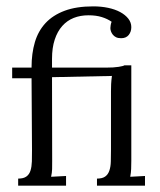

<svg xmlns="http://www.w3.org/2000/svg" viewBox="-20 -589 506 609"><path d="M275.9 -568.8Q300.8 -568.8 322.8 -564.2Q344.7 -559.6 361.1 -550.8Q377.4 -542 387 -529.8Q396.5 -517.6 396.5 -502.9Q396.5 -488.3 388.2 -478Q379.9 -467.8 364.3 -467.8Q354.5 -467.8 348.1 -470.9Q341.8 -474.1 337.9 -479Q334 -483.9 332 -489.5Q330.1 -495.1 330.1 -500Q330.1 -504.4 331.1 -509.5Q332 -514.6 334 -520Q320.8 -529.3 302.7 -534.9Q284.7 -540.5 260.7 -540.5Q234.9 -540.5 213.9 -532.2Q192.9 -523.9 177.5 -506.6Q162.1 -489.3 153.6 -463.4Q145 -437.5 145 -402.3V-374.5H315.9Q341.3 -374.5 356.4 -377Q371.6 -379.4 374.5 -381.8H396.5V-79.1Q396.5 -64.5 396 -53Q395.5 -41.5 393.1 -28.3L439.9 -30.8V0H287.6V-22.5Q304.7 -22.5 313.7 -29.1Q322.8 -35.6 326.9 -47.9Q331.1 -60.1 331.5 -76.9Q332 -93.8 332 -113.8V-299.3Q332 -311 332.5 -322Q333 -333 335 -348.1L145 -344.2L145.5 -78.6Q145.5 -63.5 145.3 -52.5Q145 -41.5 142.1 -28.3L189.5 -30.8V0H37.6V-22.5Q54.7 -22.5 63.7 -29.1Q72.8 -35.6 76.7 -47.9Q80.6 -60.1 81.1 -76.9Q81.5 -93.8 81.5 -113.8L80.1 -340.8H18.6V-374.5H54.7H80.1V-376Q80.1 -419.4 90.6 -455.1Q101.1 -490.7 124.5 -515.9Q147.9 -541 185.1 -554.9Q222.2 -568.8 275.9 -568.8Z"/></svg>

Font: Parastoo Print
Style: Print
Weight: 400
Foundry: Saber Rastikerdar (saber.rastikerdar@gmail.com)
Version: Version 1.0.0-alpha5